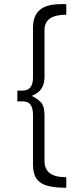

<svg xmlns="http://www.w3.org/2000/svg" viewBox="-20 -762 368 908"><path d="M293.5 126Q242 126 207 117.2Q172 108.5 154 84.8Q136 61 136 15V-218.5Q136 -282.5 90 -282.5H62V-333.5H86.5Q136 -333.5 136 -395.5V-630Q136 -687 167.8 -714.8Q199.5 -742.5 270 -742.5H293.5V-692.5Q190.5 -692.5 190.5 -620V-400.5Q190.5 -364.5 176.2 -343Q162 -321.5 130 -308.5Q162 -292.5 176.2 -275Q190.5 -257.5 190.5 -215.5V-0.5Q190.5 37.5 215.2 56.8Q240 76 293.5 76Z"/></svg>

Font: Argentum Novus Light
Style: Regular
Weight: 300
Designer: Julieta Ulanovsky (font) & Cristiano Sobral (main changes)
Foundry: Julieta Ulanovsky (font) & Cristiano Sobral (main changes)
Version: Version 3.00;November 27, 2020;FontCreator 13.0.0.2655 64-bi